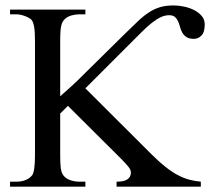

<svg xmlns="http://www.w3.org/2000/svg" viewBox="-20 -698 786 718"><path d="M745.6 -606.9Q745.6 -577.6 733.4 -565.2Q721.2 -552.7 705.6 -552.7Q687.5 -552.7 677.5 -559.3Q667.5 -565.9 661.9 -575.7Q656.2 -585.4 653.3 -596.9Q650.4 -608.4 646 -618.2Q641.6 -627.9 634.3 -634.5Q627 -641.1 612.3 -641.1Q596.2 -641.1 580.1 -633.3Q564 -625.5 546.1 -611.1Q528.3 -596.7 507.3 -575.7L299.3 -367.7L543.5 -124Q603.5 -64 646.5 -42.5Q668 -31.2 688.7 -25.9Q709.5 -20.5 731 -18.6V0H416V-18.6Q444.3 -18.6 456.3 -27.3Q468.3 -36.1 469.2 -48.8Q471.2 -59.1 462.9 -70.8Q454.6 -82.5 433.1 -104L233.9 -302.2L205.1 -273.4V-117.7Q205.1 -101.6 205.6 -89.8Q206.1 -78.1 207.3 -69.3Q208.5 -60.5 210.7 -54.2Q212.9 -47.9 216.8 -42.5Q225.1 -30.8 241.7 -24.7Q258.3 -18.6 276.4 -18.6H299.3V0H17.6V-18.6H40.5Q80.6 -18.6 100.1 -42.5Q110.8 -56.6 110.8 -117.7V-545.4Q110.8 -579.1 107.7 -597.4Q104.5 -615.7 98.1 -623.5Q95.2 -627 88.9 -630.6Q82.5 -634.3 74.5 -637.5Q66.4 -640.6 57.4 -642.6Q48.3 -644.5 40.5 -644.5H17.6V-662.1H299.3V-644.5H276.4Q261.7 -644.5 246.6 -640.1Q231.4 -635.7 221.2 -625.5Q217.3 -621.6 214.4 -616.5Q211.4 -611.3 209.2 -602.5Q207 -593.8 206.1 -580.1Q205.1 -566.4 205.1 -545.4V-337.9Q207.5 -340.3 214.8 -346.7Q222.2 -353 231.7 -361.6Q241.2 -370.1 252.2 -380.1Q263.2 -390.1 272.5 -399.4L447.3 -571.8Q475.1 -599.1 496.3 -619.1Q517.6 -639.2 537.6 -652.1Q557.6 -665 579.1 -671.4Q600.6 -677.7 629.4 -677.7Q647.9 -677.7 668.5 -673.3Q689 -668.9 706.1 -660.2Q723.1 -651.4 734.4 -638.2Q745.6 -625 745.6 -606.9Z"/></svg>

Font: Doulos SIL Compact
Style: Regular
Weight: 400
Designer: Walt Agee, Victor Gaultney, Peter Martin, Debbi Hosken
Foundry: SIL International
Version: Version 4.110; 2011; Maintenance release ; LnSpcTght